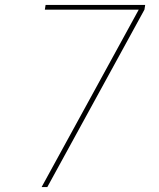

<svg xmlns="http://www.w3.org/2000/svg" viewBox="-20 -755 640 775"><path d="M148 0 540 -716H161L164 -735H566L563 -716L171 0Z"/></svg>

Font: Iosevka Thin Extended Oblique
Style: Regular
Weight: 100
Width: 7
Italic angle: -9°
Monospace: yes
Designer: Belleve Invis
Foundry: Belleve Invis
Version: Version 32.5.0; ttfautohint (v1.8.4)